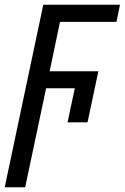

<svg xmlns="http://www.w3.org/2000/svg" viewBox="-30 -556 530 816"><path d="M-10 240 154 -536H480L465 -463H225L181 -253H388L342 -36H257L288 -181H166L77 240Z"/></svg>

Font: Noto Sans
Style: Italic
Weight: 400
Italic angle: -12°
Designer: Monotype Design Team
Foundry: Monotype Imaging Inc.
Version: Version 2.013; ttfautohint (v1.8.4.7-5d5b)